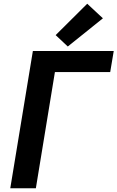

<svg xmlns="http://www.w3.org/2000/svg" viewBox="-20 -1008 629 1028"><path d="M35 0H172L274 -622H570L589 -735H156ZM343 -759 531 -910 447 -988 278 -820Z"/></svg>

Font: Iosevka Sparkle XBdObl
Style: Regular
Weight: 800
Italic angle: -9°
Designer: Belleve Invis
Foundry: Belleve Invis
Version: Version 4.5.0; ttfautohint (v1.8.3)